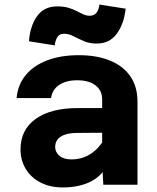

<svg xmlns="http://www.w3.org/2000/svg" viewBox="-20 -810 690 842"><path d="M433 0 428 -100V-374Q428 -413 399 -435.5Q370 -458 319 -458Q270 -458 239.5 -437.5Q209 -417 204 -380H53Q58 -439 93 -481Q128 -523 187.5 -545.5Q247 -568 326 -568Q404 -568 462 -544.5Q520 -521 551.5 -475.5Q583 -430 583 -364V0ZM255 12Q200 12 158 -9.5Q116 -31 93 -69Q70 -107 70 -155Q70 -241 136.5 -288.5Q203 -336 320 -336H443V-228L316 -227Q273 -227 247.5 -211.5Q222 -196 222 -165Q222 -143 240.5 -127Q259 -111 293 -111Q340 -111 376.5 -134.5Q413 -158 437 -199L454 -94Q429 -39 377.5 -13.5Q326 12 255 12ZM220 -611 107 -629Q112 -696 142.5 -739Q173 -782 231 -782Q259 -782 279.5 -776Q300 -770 316 -761.5Q332 -753 345.5 -747Q359 -741 373 -741Q395 -741 404.5 -756Q414 -771 416 -790L531 -772Q524 -706 492.5 -662.5Q461 -619 404 -619Q372 -619 347 -630Q322 -641 301.5 -651.5Q281 -662 261 -662Q240 -662 231 -646.5Q222 -631 220 -611Z"/></svg>

Font: Azeret Mono
Style: Bold
Weight: 700
Designer: Martin Vácha
Foundry: Displaay
Version: Version 1.002